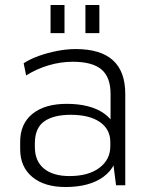

<svg xmlns="http://www.w3.org/2000/svg" viewBox="-20 -744 605 771"><path d="M424 -172V-367Q424 -434 387.5 -465Q351 -496 272 -496Q223 -496 174.5 -481.5Q126 -467 85 -441L75 -490Q101 -507 136 -519.5Q171 -532 209.5 -539.5Q248 -547 284 -547Q384 -547 433.5 -502Q483 -457 483 -367V0H446ZM243 7Q158 7 109.5 -33.5Q61 -74 61 -145V-175Q61 -247 110.5 -287Q160 -327 248 -327Q342 -327 397 -289Q452 -251 452 -180V-148Q452 -76 396 -34.5Q340 7 243 7ZM259 -37Q335 -37 379 -70Q423 -103 423 -157V-173Q423 -225 381 -254Q339 -283 264 -283Q195 -283 157.5 -256.5Q120 -230 120 -168V-154Q120 -97 156.5 -67Q193 -37 259 -37ZM239 -724V-611H183V-724ZM379 -724V-611H323V-724Z"/></svg>

Font: Pathway Extreme 28pt ExtraLight
Style: Regular
Weight: 250
Designer: Eduardo Rodriguez Tunni
Foundry: Eduardo Rodriguez Tunni
Version: Version 1.001;gftools[0.9.26]